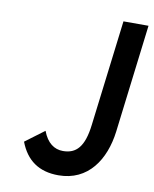

<svg xmlns="http://www.w3.org/2000/svg" viewBox="-77 -713 631 785"><g transform="rotate(10 238.0 -321.0)"><path d="M57 -99C85 -26 137 12 219 12C342 12 406 -86 421 -205L476 -654H372L318 -215C307 -122 275 -89 220 -89C184 -89 154 -110 136 -158Z"/></g></svg>

Font: Falling Sky
Style: CondObl
Weight: 400
Designer: Paul D. Hunt
Foundry: Adobe Systems Incorporated
Version: Version 1.02